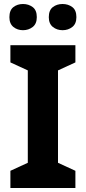

<svg xmlns="http://www.w3.org/2000/svg" viewBox="-20 -940 429 960"><path d="M357 0H32V-86L119 -126V-588L32 -628V-714H357V-628L270 -588V-126L357 -86ZM27 -854Q27 -889 47 -904.5Q67 -920 94.9 -920Q122.8 -920 143.4 -904.6Q164 -889.2 164 -854.4Q164 -821 143.4 -805Q122.8 -789 94.9 -789Q67 -789 47 -805.2Q27 -821.5 27 -854ZM224 -854Q224 -889 244.1 -904.5Q264.3 -920 292.6 -920Q321 -920 341.5 -904.6Q362 -889.2 362 -854.4Q362 -821 341.4 -805Q320.9 -789 293 -789Q264.5 -789 244.3 -805.2Q224 -821.5 224 -854Z"/></svg>

Font: Noto Sans Cham
Style: Regular
Weight: 400
Designer: Monotype Design Team
Foundry: Monotype Imaging Inc.
Version: Version 2.002